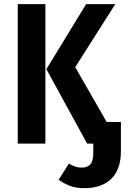

<svg xmlns="http://www.w3.org/2000/svg" viewBox="-20 -712 640 952"><path d="M432 -107H579.5V0H432ZM205 0H68V-691.5H205ZM210 -369 407 -691.5H551.5L353 -379L570.5 0H412ZM398.5 221Q355 221 324.8 208.8Q294.5 196.5 271 179.5L321.5 99Q336.5 107.5 350.8 113.2Q365 119 387 119Q413.5 119 428 102.5Q442.5 86 442.5 48.5V-1H579.5V38Q579.5 128.5 531.5 174.8Q483.5 221 398.5 221Z"/></svg>

Font: Fira Code Light SemiBold
Style: Regular
Weight: 600
Monospace: yes
Version: Version 5.002